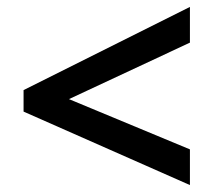

<svg xmlns="http://www.w3.org/2000/svg" viewBox="-20 -639 617 554"><path d="M528 -105 48 -317V-379L528 -619V-516L179 -353L528 -208Z"/></svg>

Font: Noto Sans Khmer SemiBold
Style: Regular
Weight: 600
Version: Version 2.003